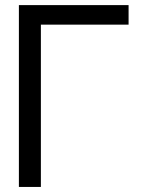

<svg xmlns="http://www.w3.org/2000/svg" viewBox="-20 -739 559 759"><path d="M488.3 -718.8V-641.6H141.6V0H54.7V-718.8Z"/></svg>

Font: Inter Display V
Style: Regular
Weight: 400
Designer: Rasmus Andersson
Foundry: rsms
Version: Version 3.015;git-src